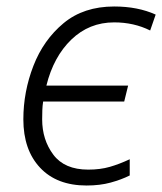

<svg xmlns="http://www.w3.org/2000/svg" viewBox="-20 -562 500 592"><path d="M247 10Q288 10 321 1Q354 -8 380 -21V-71Q348 -56 318.5 -47.5Q289 -39 252 -39Q179 -39 144.5 -85Q110 -131 110 -194Q110 -208 110.5 -222Q111 -236 113 -249H363L375 -298H123Q145 -387 200 -440Q255 -493 332 -493Q393 -493 443 -468L460 -517Q405 -542 332 -542Q238 -542 176 -490.5Q114 -439 83 -359Q52 -279 52 -194Q52 -100 103.5 -45Q155 10 247 10Z"/></svg>

Font: Noto Sans UI Light
Style: Italic
Weight: 300
Italic angle: -12°
Designer: Monotype Design Team
Foundry: Monotype Imaging Inc.
Version: Version 1.901